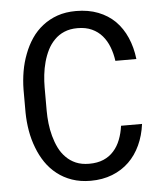

<svg xmlns="http://www.w3.org/2000/svg" viewBox="-52 -767 705 823"><g transform="rotate(-5 300.0 -356.0)"><path d="M545.4 -213.9H455.1Q450.7 -181.6 439.9 -154.1Q429.2 -126.5 411.1 -106.4Q393.1 -85.9 366.9 -74.7Q340.8 -63.5 305.2 -63.5Q272.5 -63.5 248 -74Q223.6 -84.5 205.6 -103Q187.5 -121.1 175.8 -145Q164.1 -168.9 156.7 -196.3Q149.4 -223.1 146.2 -251.2Q143.1 -279.3 143.1 -305.7V-405.8Q143.1 -432.1 146.2 -460.2Q149.4 -488.3 156.7 -515.1Q164.1 -542 176 -565.9Q188 -589.8 206.1 -607.9Q223.6 -626 248.3 -636.5Q272.9 -647 305.2 -647Q340.8 -647 366.9 -635Q393.1 -623 411.1 -602.1Q429.2 -581.1 439.9 -553.2Q450.7 -525.4 455.1 -493.2H545.4Q539.6 -543.9 521.2 -585.9Q502.9 -627.9 472.7 -658.2Q442.4 -688 400.4 -704.3Q358.4 -720.7 305.2 -720.7Q260.7 -720.7 225.1 -708.3Q189.5 -695.8 161.6 -673.8Q133.3 -651.9 113 -621.8Q92.8 -591.8 79.6 -556.6Q65.9 -521.5 59.3 -482.9Q52.7 -444.3 52.2 -404.8V-305.7Q52.7 -266.1 59.3 -227.5Q65.9 -189 79.6 -153.8Q92.8 -118.7 113 -88.9Q133.3 -59.1 161.6 -37.1Q189.5 -15.1 225.3 -2.7Q261.2 9.8 305.2 9.8Q356.4 9.8 398.2 -6.6Q439.9 -22.9 470.7 -52.7Q501 -82 520 -123.3Q539.1 -164.6 545.4 -213.9Z"/></g></svg>

Font: RobotoMono Nerd Font
Style: Regular
Weight: 400
Monospace: yes
Designer: Google
Version: Version 3.000;Nerd Fonts 3.2.1